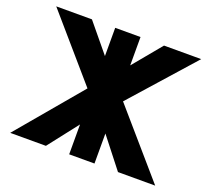

<svg xmlns="http://www.w3.org/2000/svg" viewBox="-136 -1001 1296 1177"><g transform="rotate(20 512.0 -412.5)"><path d="M39.1 0 391.1 -418 39.1 -825.2H272L423.8 -641.1V-825.2H588.9V-640.1L742.2 -825.2H984.9L623 -418L984.9 0H742.2L588.9 -195.8V0H423.8V-194.8L272 0Z"/></g></svg>

Font: Hussar Preview
Style: Bold
Weight: 700
Foundry: Cannot Into Space Fonts, PlusOne Fonts
Version: Version 2.29RC2 "Millennial"